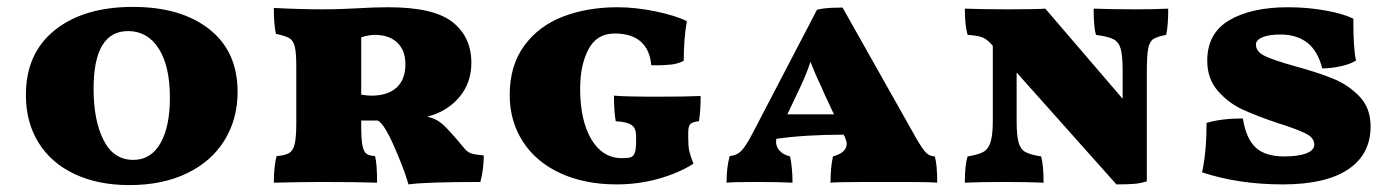

<svg xmlns="http://www.w3.org/2000/svg" viewBox="-20 -527 4029 556"><path d="M55 -252Q55 -373 139 -440Q223 -507 365 -507Q504 -507 586 -442.5Q668 -378 668 -261Q668 -182 630 -120.5Q592 -59 521 -25Q450 9 355 9Q264 9 196 -23Q128 -55 91.5 -114Q55 -173 55 -252ZM472 -244Q472 -336 439.5 -386.5Q407 -437 351 -437Q251 -437 251 -270Q251 -178 280 -121Q309 -64 366 -64Q417 -64 444.5 -112Q472 -160 472 -244Z M1381 -77Q1381 -38 1371 0Q1210 0 1163 7Q1149 -41 1120 -106Q1092 -169 1074 -178H1026V-163Q1026 -124 1029.5 -106Q1033 -88 1041 -82Q1049 -76 1066 -75Q1072 -53 1072 2Q1010 0 913 0Q859 0 773 2Q773 -46 781 -75Q806 -77 817.5 -84Q829 -91 833.5 -110.5Q838 -130 838 -171V-335Q838 -375 833.5 -392.5Q829 -410 818 -416.5Q807 -423 779 -429Q773 -456 773 -504Q849 -500 913 -500Q945 -500 971 -501Q997 -502 1015 -503Q1063 -506 1105 -506Q1236 -506 1290.5 -463Q1345 -420 1345 -345Q1345 -287 1310 -245.5Q1275 -204 1217 -189Q1243 -184 1263 -166Q1283 -148 1325 -97Q1333 -87 1344 -83Q1355 -79 1381 -77ZM1154 -341Q1154 -381 1130.5 -403.5Q1107 -426 1065 -426Q1049 -426 1026 -419V-253Q1043 -250 1055 -250Q1103 -250 1128.5 -273.5Q1154 -297 1154 -341Z M1456 -252Q1456 -337 1498 -394.5Q1540 -452 1610.5 -479Q1681 -506 1768 -506Q1821 -506 1878.5 -494Q1936 -482 1969 -466Q1960 -415 1960 -351Q1943 -342 1923 -340Q1903 -338 1886.5 -338Q1870 -338 1866 -338Q1862 -383 1835.5 -406.5Q1809 -430 1760 -430Q1708 -430 1684 -384Q1660 -338 1660 -271Q1660 -178 1692.5 -123.5Q1725 -69 1781 -69Q1796 -69 1805 -71Q1813 -73 1817.5 -82.5Q1822 -92 1822 -117V-134Q1822 -155 1809.5 -164.5Q1797 -174 1763 -176Q1758 -204 1758 -250Q1794 -247 1880 -247Q1969 -247 2009 -249Q2009 -206 2004 -176Q1984 -174 1978.5 -167Q1973 -160 1973 -144V-128Q1973 -102 1976 -89.5Q1979 -77 1988 -53Q1946 -26 1887.5 -9.5Q1829 7 1766 7Q1672 7 1601.5 -26Q1531 -59 1493.5 -118Q1456 -177 1456 -252Z M2694 2Q2671 0 2601 0H2549H2490Q2407 0 2385 2Q2385 -41 2392 -74Q2432 -85 2432 -111Q2432 -117 2427 -129L2423 -137Q2312 -137 2228 -125Q2225 -106 2236 -92.5Q2247 -79 2268 -74Q2275 -39 2275 2Q2237 0 2169 0Q2102 0 2084 2Q2084 -42 2093 -75Q2114 -77 2127.5 -91Q2141 -105 2162 -146L2346 -499Q2363 -503 2381 -504Q2399 -505 2420 -505L2633 -127Q2652 -94 2662 -84.5Q2672 -75 2687 -74Q2694 -51 2694 2ZM2395 -196 2366 -258 2356 -281Q2342 -309 2327 -348Q2314 -308 2290 -259L2260 -196Z M3363 -502Q3363 -452 3357 -426Q3331 -421 3320 -414Q3309 -407 3305 -386.5Q3301 -366 3301 -320V-2Q3283 4 3263.5 5.5Q3244 7 3213 7L2924 -317V-178Q2924 -135 2929.5 -115Q2935 -95 2949 -87Q2963 -79 2995 -74Q3002 -48 3002 2Q2954 0 2892 0Q2816 0 2774 2Q2774 -49 2782 -74Q2813 -79 2827.5 -87Q2842 -95 2848.5 -115.5Q2855 -136 2855 -178V-394L2849 -401Q2837 -414 2824 -419Q2811 -424 2782 -426Q2774 -454 2774 -502Q2822 -500 2900 -500Q2982 -500 3007 -502L3231 -241V-320Q3231 -365 3225.5 -385Q3220 -405 3205 -413Q3190 -421 3154 -426Q3147 -446 3147 -502Q3197 -500 3268 -500Q3323 -500 3363 -502Z M3461 -28Q3474 -87 3474 -171Q3517 -184 3579 -184Q3589 -124 3617 -99Q3645 -74 3699 -74Q3740 -74 3763 -83Q3786 -92 3786 -108Q3786 -128 3761 -140.5Q3736 -153 3682 -170Q3619 -191 3578 -210Q3537 -229 3506.5 -264Q3476 -299 3476 -351Q3476 -431 3540 -468.5Q3604 -506 3710 -506Q3767 -506 3819 -496.5Q3871 -487 3899 -473Q3899 -381 3907 -352Q3890 -341 3862 -335Q3834 -329 3809 -329Q3796 -380 3765.5 -403.5Q3735 -427 3688 -427Q3654 -427 3635.5 -419Q3617 -411 3617 -398Q3617 -377 3643.5 -364.5Q3670 -352 3731 -335Q3797 -317 3841 -299Q3885 -281 3917 -247.5Q3949 -214 3949 -161Q3949 -80 3884 -36.5Q3819 7 3695 7Q3566 7 3461 -28Z"/></svg>

Font: Vollkorn SC Black
Style: Regular
Weight: 900
Designer: Friedrich Althausen
Foundry: Friedrich Althausen
Version: Version 4.015